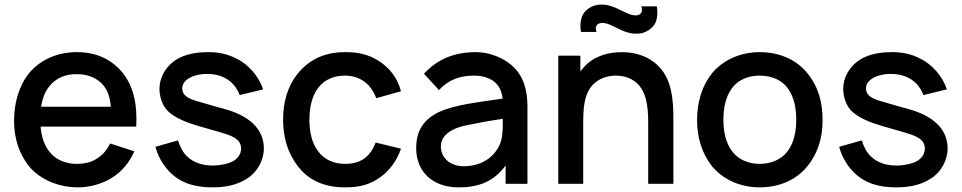

<svg xmlns="http://www.w3.org/2000/svg" viewBox="-20 -807 4223 843"><path d="M158.3 -251H578.1C583.3 -342.7 568.8 -426 516.7 -489.6C465.6 -550 399 -578.1 316.7 -578.1C235.4 -578.1 158.3 -546.9 107.3 -485.4C62.5 -429.2 41.7 -354.2 41.7 -276C41.7 -205.2 61.5 -134.4 107.3 -77.1C157.3 -16.7 239.6 15.6 322.9 15.6C374 15.6 427.1 1 470.8 -26C513.5 -52.1 549 -93.8 569.8 -142.7L463.5 -177.1C452.1 -153.1 436.5 -132.3 411.5 -114.6C385.4 -95.8 354.2 -87.5 316.7 -87.5C267.7 -87.5 221.9 -106.3 194.8 -143.8C171.9 -174 161.5 -211.5 158.3 -251ZM316.7 -481.3C363.5 -482.3 409.4 -464.6 436.5 -429.2C456.3 -403.1 463.5 -372.9 466.7 -338.5H160.4C165.6 -370.8 175 -400 194.8 -426C226 -466.7 271.9 -482.3 316.7 -481.3Z M1135.4 -414.6C1116.7 -470.8 1071.9 -524 1017.7 -550C980.2 -569.8 937.5 -578.1 899 -578.1C859.4 -578.1 818.8 -575 777.1 -557.3C721.9 -533.3 680.2 -480.2 680.2 -415.6C680.2 -388.5 689.6 -349 713.5 -322.9C739.6 -295.8 777.1 -279.2 810.4 -266.7C837.5 -257.3 860.4 -251 940.6 -228.1C990.6 -213.5 1038.5 -200 1038.5 -155.2C1038.5 -133.3 1028.1 -116.7 1009.4 -103.1C987.5 -87.5 943.8 -80.2 913.5 -80.2C871.9 -80.2 830.2 -91.7 801 -120.8C782.3 -138.5 769.8 -164.6 761.5 -190.6L662.5 -162.5C671.9 -127.1 689.6 -89.6 722.9 -54.2C774 -1 838.5 15.6 912.5 15.6C966.7 15.6 1016.7 7.3 1063.5 -21.9C1109.4 -50 1138.5 -103.1 1138.5 -155.2C1138.5 -245.8 1066.7 -301 966.7 -328.1C921.9 -340.6 888.5 -350 857.3 -359.4C811.5 -371.9 780.2 -384.4 780.2 -419.8C780.2 -459.4 836.5 -484.4 892.7 -482.3C955.2 -481.3 1008.3 -453.1 1032.3 -389.6Z M1740.6 -406.3C1725 -466.7 1687.5 -512.5 1639.6 -541.7C1594.8 -568.8 1553.1 -578.1 1495.8 -578.1C1407.3 -578.1 1340.6 -547.9 1288.5 -485.4C1241.7 -428.1 1222.9 -357.3 1222.9 -281.2C1222.9 -206.3 1241.7 -136.5 1288.5 -76C1337.5 -13.5 1406.2 15.6 1494.8 15.6C1559.4 15.6 1603.1 4.2 1650 -29.2C1691.7 -58.3 1724 -105.2 1740.6 -154.2L1629.2 -181.2C1618.8 -153.1 1605.2 -131.2 1581.2 -112.5C1557.3 -93.8 1525 -87.5 1494.8 -87.5C1445.8 -87.5 1403.1 -106.3 1376 -143.8C1347.9 -181.2 1338.5 -231.3 1338.5 -281.2C1338.5 -331.2 1347.9 -382.3 1376 -419.8C1403.1 -457.3 1445.8 -475 1494.8 -475C1525 -475 1555.2 -466.7 1579.2 -449C1604.2 -431.3 1621.9 -403.1 1632.3 -376Z M2295.8 0V-340.6C2295.8 -409.4 2279.2 -476 2226 -520.8C2187.5 -554.2 2128.1 -578.1 2069.8 -578.1C1974 -578.1 1900 -546.9 1841.7 -483.3L1907.3 -411.5C1950 -458.3 2002.1 -475 2060.4 -475C2133.3 -475 2181.3 -439.6 2186.5 -374C2090.6 -359.4 1976 -347.9 1906.3 -314.6C1835.4 -280.2 1807.3 -228.1 1807.3 -156.2C1807.3 -51 1882.3 15.6 1992.7 15.6C2083.3 15.6 2146.9 -9.4 2200 -80.2V0ZM2166.7 -157.3C2137.5 -107.3 2083.3 -77.1 2015.6 -77.1C1958.3 -77.1 1915.6 -112.5 1915.6 -164.6C1915.6 -213.5 1963.5 -242.7 2019.8 -255.2C2063.5 -264.6 2125 -276 2187.5 -285.4C2187.5 -235.4 2188.5 -193.8 2166.7 -157.3Z M2599 -666.7C2592.7 -685.4 2595.8 -704.2 2620.8 -706.2C2644.8 -708.3 2668.8 -692.7 2699 -679.2C2730.2 -663.5 2763.5 -654.2 2797.9 -661.5C2819.8 -666.7 2841.7 -681.2 2855.2 -702.1C2866.7 -722.9 2868.8 -754.2 2863.5 -779.2H2795.8C2802.1 -761.5 2799 -741.7 2775 -739.6C2750 -737.5 2726 -753.1 2695.8 -766.7C2664.6 -782.3 2631.2 -791.7 2596.9 -784.4C2575 -779.2 2553.1 -765.6 2539.6 -743.8C2528.1 -721.9 2526 -691.7 2531.2 -666.7ZM2862.5 -525C2811.5 -569.8 2749 -581.2 2688.5 -577.1C2637.5 -574 2582.3 -555.2 2545.8 -514.6L2528.1 -493.8V-562.5H2431.2V0H2540.6V-245.8V-246.9C2540.6 -287.5 2540.6 -330.2 2547.9 -361.5C2554.2 -395.8 2569.8 -426 2593.8 -444.8C2616.7 -463.5 2644.8 -472.9 2676 -475C2715.6 -476 2750 -465.6 2774 -443.8C2817.7 -406.3 2826 -340.6 2826 -268.8V0H2936.5V-272.9C2937.5 -366.7 2931.2 -464.6 2862.5 -525Z M3315.6 15.6C3399 15.6 3474 -14.6 3525 -77.1C3572.9 -136.5 3591.7 -204.2 3591.7 -281.2C3591.7 -355.2 3574 -426 3525 -485.4C3475 -547.9 3397.9 -578.1 3315.6 -578.1C3234.4 -578.1 3156.2 -545.8 3106.2 -485.4C3061.5 -429.2 3040.6 -357.3 3040.6 -281.2C3040.6 -206.3 3059.4 -136.5 3106.2 -77.1C3157.3 -15.6 3234.4 15.6 3315.6 15.6ZM3476 -281.2C3476 -231.3 3466.7 -181.2 3438.5 -143.8C3411.5 -106.3 3364.6 -87.5 3315.6 -87.5C3266.7 -87.5 3220.8 -106.3 3193.8 -143.8C3165.6 -181.2 3156.2 -231.3 3156.2 -281.2C3156.2 -331.2 3165.6 -382.3 3193.8 -419.8C3220.8 -457.3 3266.7 -475 3315.6 -475C3364.6 -475 3411.5 -457.3 3438.5 -419.8C3466.7 -382.3 3476 -331.2 3476 -281.2Z M4137.5 -414.6C4118.8 -470.8 4074 -524 4019.8 -550C3982.3 -569.8 3939.6 -578.1 3901 -578.1C3861.5 -578.1 3820.8 -575 3779.2 -557.3C3724 -533.3 3682.3 -480.2 3682.3 -415.6C3682.3 -388.5 3691.7 -349 3715.6 -322.9C3741.7 -295.8 3779.2 -279.2 3812.5 -266.7C3839.6 -257.3 3862.5 -251 3942.7 -228.1C3992.7 -213.5 4040.6 -200 4040.6 -155.2C4040.6 -133.3 4030.2 -116.7 4011.5 -103.1C3989.6 -87.5 3945.8 -80.2 3915.6 -80.2C3874 -80.2 3832.3 -91.7 3803.1 -120.8C3784.4 -138.5 3771.9 -164.6 3763.5 -190.6L3664.6 -162.5C3674 -127.1 3691.7 -89.6 3725 -54.2C3776 -1 3840.6 15.6 3914.6 15.6C3968.8 15.6 4018.8 7.3 4065.6 -21.9C4111.5 -50 4140.6 -103.1 4140.6 -155.2C4140.6 -245.8 4068.8 -301 3968.8 -328.1C3924 -340.6 3890.6 -350 3859.4 -359.4C3813.5 -371.9 3782.3 -384.4 3782.3 -419.8C3782.3 -459.4 3838.5 -484.4 3894.8 -482.3C3957.3 -481.3 4010.4 -453.1 4034.4 -389.6Z"/></svg>

Font: Manrope Semibold
Style: Regular
Weight: 600
Width: 4
Designer: Michael Sharanda
Foundry: Michael Sharanda
Version: Version 2.000;PS 002.000;hotconv 1.0.88;makeotf.lib2.5.64775